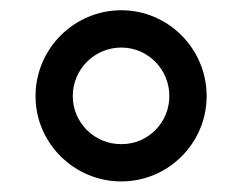

<svg xmlns="http://www.w3.org/2000/svg" viewBox="-20 -753 463 367"><path d="M211.9 -406.2C301.8 -406.2 375 -479.5 375 -569.3C375 -659.7 301.8 -733.4 211.9 -733.4C121.6 -733.4 47.9 -659.7 47.9 -569.3C47.9 -479.5 121.6 -406.2 211.9 -406.2ZM211.9 -477.5C160.6 -477.1 119.1 -518.6 119.1 -569.3C119.1 -620.6 160.6 -662.1 211.9 -662.1C262.7 -662.1 303.7 -620.6 303.7 -569.3C303.7 -518.6 262.7 -477.1 211.9 -477.5Z"/></svg>

Font: Raveo Display Display
Style: Regular
Weight: 400
Designer: Jakub Foglar, Rasmus Andersson (Inter)
Foundry: Jakubfoglar.com
Version: Version 1.100;Glyphs 3.2.3 (3260)